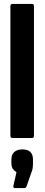

<svg xmlns="http://www.w3.org/2000/svg" viewBox="-20 -703 227 978"><path d="M43 0Q33 0 33 -12V-671Q33 -683 43 -683H143Q153 -683 153 -671V-12Q153 0 143 0ZM56 255Q46 255 48 244L64 174Q54 168 46 158Q38 148 38 126V110Q38 84 53 71Q68 58 94 58Q148 58 148 110V128Q148 141 146.5 153Q145 165 139 178L115 247Q111 255 105 255Z"/></svg>

Font: Sofia Sans Extra Condensed ExtraBold
Style: Regular
Weight: 800
Designer: Botio Nikoltchev, Ani Petrova
Foundry: lettersoup
Version: Version 4.101; ttfautohint (v1.8.4.7-5d5b)